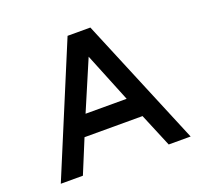

<svg xmlns="http://www.w3.org/2000/svg" viewBox="-127 -883 1114 1045"><g transform="rotate(-20 430.0 -361.0)"><path d="M806 11H679L598 -183H262L182 11H54L364 -733H496ZM549 -301 433 -587 311 -301Z"/></g></svg>

Font: SUIT
Style: Bold
Weight: 700
Designer: Sunn Youn; Korean Glyphs from Source Han Sans (Sandoll Communications; Soo-young Jang, Joo-yeon Kang)
Foundry: Sunn
Version: Version 1.150